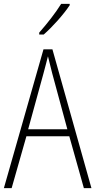

<svg xmlns="http://www.w3.org/2000/svg" viewBox="-20 -969 491 989"><path d="M339 -942V-949H295C265 -901 225 -850 182 -801V-791H205C249 -829 308 -895 339 -942ZM412 0H451L250 -715H204L0 0H40L116 -267H337ZM249 -591 327 -303H125L204 -591C212 -623 220 -649 227 -679C234 -649 242 -621 249 -591Z"/></svg>

Font: Noto Sans Malayalam Condensed ExtraLight
Style: Regular
Weight: 200
Width: 3
Designer: Jelle Bosma - Monotype Design Team
Foundry: Monotype Imaging Inc.
Version: Version 2.104